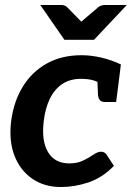

<svg xmlns="http://www.w3.org/2000/svg" viewBox="-20 -744 530 772"><path d="M225 8Q158 8 109.5 -25.5Q61 -59 38 -118.5Q15 -178 25 -258Q35 -335 71 -394.5Q107 -454 167 -488Q227 -522 308 -522Q346 -522 387 -512.5Q428 -503 466 -485L457 -412L391 -404Q373 -416 353.5 -421.5Q334 -427 305 -427Q261 -427 230 -406Q199 -385 180.5 -347Q162 -309 156 -258Q146 -178 173 -132.5Q200 -87 259 -87Q291 -87 314.5 -98.5Q338 -110 355.5 -122Q373 -134 386 -134Q400 -134 408 -123L438 -77Q391 -29 335.5 -10.5Q280 8 225 8ZM371 -434 457 -412 447 -334H401Q387 -334 381 -342Q375 -350 374 -363ZM490 -724 358 -584H239L142 -724H226Q241 -724 250 -715L307 -657L375 -715Q379 -719 387 -721.5Q395 -724 402 -724Z"/></svg>

Font: Aleo
Style: Bold Italic
Weight: 700
Italic angle: -7°
Version: Version 2.001;gftools[0.9.29]